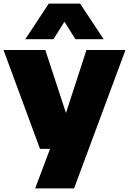

<svg xmlns="http://www.w3.org/2000/svg" viewBox="-26 -828 718 1068"><path d="M455 -550H672L386 220H169.5L252.5 0H196.5L-6.5 -550H226L341 -199.5ZM550.5 -610H393.5L332.5 -707.5L271.5 -610H114.5L245.5 -808H419.5Z"/></svg>

Font: Encode Sans Semi Expanded Black
Style: Regular
Weight: 900
Width: 6
Designer: Multiple Designers
Foundry: Impallari Type
Version: Version 2.000